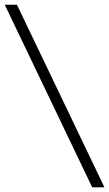

<svg xmlns="http://www.w3.org/2000/svg" viewBox="-23 -802 467 822"><path d="M424.1 0 49.5 -781.8H-2.7L371.8 0Z"/></svg>

Font: Spartan MB
Style: Regular
Weight: 212
Designer: Matt Bailey, Mirko Velimirovic
Foundry: Matt Bailey
Version: Version 1.005